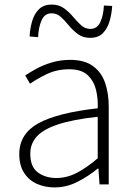

<svg xmlns="http://www.w3.org/2000/svg" viewBox="-20 -804 582 837"><path d="M218 13Q176 13 141 -2.5Q106 -18 85 -50.5Q64 -83 64 -132Q64 -220 146.5 -266Q229 -312 406 -332Q408 -374 398.5 -412.5Q389 -451 362 -476.5Q335 -502 282 -502Q227 -502 183 -480.5Q139 -459 111 -439L90 -475Q109 -488 138 -504Q167 -520 205 -531.5Q243 -543 286 -543Q349 -543 386 -515.5Q423 -488 438.5 -442Q454 -396 454 -340V0H414L409 -69H406Q366 -36 318 -11.5Q270 13 218 13ZM225 -28Q271 -28 314 -50Q357 -72 406 -114V-295Q297 -283 232.5 -261.5Q168 -240 140 -208.5Q112 -177 112 -134Q112 -76 145.5 -52Q179 -28 225 -28ZM373 -639Q342 -639 320 -655Q298 -671 280.5 -692.5Q263 -714 245.5 -730Q228 -746 205 -746Q175 -746 161.5 -716Q148 -686 146 -642L109 -645Q111 -680 120 -711.5Q129 -743 149.5 -763.5Q170 -784 206 -784Q237 -784 259 -768Q281 -752 298.5 -731Q316 -710 333.5 -694Q351 -678 374 -678Q404 -678 417.5 -708Q431 -738 433 -780L469 -778Q467 -744 458 -712.5Q449 -681 429 -660Q409 -639 373 -639Z"/></svg>

Font: Noto Sans TC Thin ExtraLight
Style: Regular
Weight: 250
Version: Version 2.004-H2;hotconv 1.0.118;makeotfexe 2.5.65603